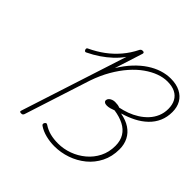

<svg xmlns="http://www.w3.org/2000/svg" viewBox="-241 -1257 1513 1513"><g transform="rotate(45 515.5 -500.5)"><path d="M563 12Q514 12 466.5 0Q419 -12 384 -36Q377 -41 375.5 -47Q374 -53 379 -62Q385 -71 391 -72Q397 -73 404 -68Q440 -44 480.5 -34Q521 -24 568 -24Q630 -24 689 -45.5Q748 -67 796.5 -107.5Q845 -148 873.5 -204.5Q902 -261 902 -331Q902 -388 877.5 -428Q853 -468 807 -491.5Q761 -515 699 -524Q682 -517 663.5 -512Q645 -507 629 -507Q612 -507 602 -514.5Q592 -522 594 -535Q596 -547 605 -555.5Q614 -564 627.5 -569Q641 -574 655 -574Q671 -574 685 -572Q699 -570 709 -565Q749 -573 788.5 -587.5Q828 -602 864.5 -625Q901 -648 929.5 -678.5Q958 -709 974.5 -747.5Q991 -786 991 -832Q991 -878 973 -911.5Q955 -945 920 -962.5Q885 -980 833 -980Q788 -980 740 -962.5Q692 -945 643 -910.5Q594 -876 548.5 -824Q503 -772 464 -704.5Q425 -637 396 -553L218 -1Q215 6 210.5 10Q206 14 195 14Q185 14 181 10Q177 6 180 -1L467 -888Q437 -846 399 -810.5Q361 -775 316 -744.5Q271 -714 219 -689Q212 -685 207 -687.5Q202 -690 198 -698Q195 -708 197.5 -713Q200 -718 206 -720Q272 -751 326 -791Q380 -831 424.5 -883Q469 -935 501 -1000Q505 -1006 510 -1009.5Q515 -1013 526 -1013Q535 -1013 538.5 -1008.5Q542 -1004 540 -996L465 -761Q504 -825 549 -873Q594 -921 642 -952.5Q690 -984 739 -999.5Q788 -1015 836 -1015Q898 -1015 942 -992.5Q986 -970 1008.5 -930.5Q1031 -891 1031 -837Q1031 -780 1010.5 -733Q990 -686 951.5 -649Q913 -612 863 -586.5Q813 -561 755 -544V-542Q816 -531 858 -503Q900 -475 922 -432Q944 -389 944 -335Q944 -253 911.5 -188.5Q879 -124 824.5 -79.5Q770 -35 702 -11.5Q634 12 563 12Z"/></g></svg>

Font: Playwrite MX Thin
Style: Regular
Weight: 250
Designer: Veronika Burian, José Scaglione
Foundry: TypeTogether
Version: Version 1.002